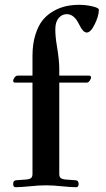

<svg xmlns="http://www.w3.org/2000/svg" viewBox="-20 -779 446 805"><path d="M35.2 -7.8Q35.2 -22.9 48.8 -23.4L90.8 -26.4Q102.5 -27.3 109.4 -32Q116.2 -36.6 116.2 -49.8V-432.6H43Q40 -432.6 37.6 -434.6Q35.2 -436.5 35.2 -439.5Q35.2 -445.8 40.8 -453.9Q46.4 -461.9 53.7 -461.9H116.2V-544.4Q116.2 -594.7 128.4 -633.5Q140.6 -672.4 159.9 -695.6Q179.2 -718.8 205.8 -733.4Q232.4 -748 258.3 -753.4Q284.2 -758.8 313 -758.8Q340.3 -758.8 367.4 -752.4Q394.5 -746.1 394.5 -738.3Q394.5 -712.9 377.4 -677.7Q360.4 -642.6 343.8 -642.6Q328.1 -642.6 312.5 -675.3Q291.5 -719.7 260.3 -719.7Q239.7 -719.7 225.8 -703.1Q211.9 -686.5 211.9 -656.2Q211.9 -624 218.8 -585Q228.5 -526.4 228.5 -490.7V-461.9H354Q356.9 -461.9 359.4 -460Q361.8 -458 361.8 -455.1Q361.8 -448.7 356.2 -440.7Q350.6 -432.6 343.3 -432.6H228.5V-49.8Q228.5 -36.6 235.4 -32Q242.2 -27.3 253.9 -26.4L295.9 -23.4Q309.6 -22.9 309.6 -7.8Q309.6 5.9 299.3 5.9Q279.3 5.9 239.3 2Q202.6 -2 172.4 -2Q142.1 -2 105.5 2Q65.4 5.9 45.4 5.9Q35.2 5.9 35.2 -7.8Z"/></svg>

Font: Monomachus
Style: Medium
Weight: 500
Designer: Alexey Kryukov
Version: Version 1.0